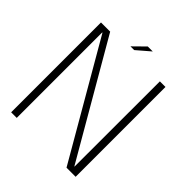

<svg xmlns="http://www.w3.org/2000/svg" viewBox="-209 -890 1020 1020"><g transform="rotate(45 301.0 -380.0)"><path d="M43.5 0H85.5V-642H87.5L459.5 0H528V-675H486L485.5 -34.5H484L112.5 -675H43.5ZM244 -696H272L347 -760.5H309.5Z"/></g></svg>

Font: Anybody Thin ExtraLight
Style: Regular
Weight: 250
Version: Version 1.113;gftools[0.9.25]